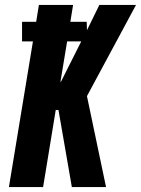

<svg xmlns="http://www.w3.org/2000/svg" viewBox="-20 -755 569 775"><path d="M270 0 216 -311H205L154 0H16L113 -588H69V-667H126L137 -735H275L264 -667H330L331 -633L381 -735H529L331 -367L408 0ZM226 -425 308 -588H251L224 -425Z"/></svg>

Font: Iosevka Term Curly Hv Obl
Style: Regular
Weight: 900
Italic angle: -9°
Designer: Belleve Invis
Foundry: Belleve Invis
Version: Version 32.3.0